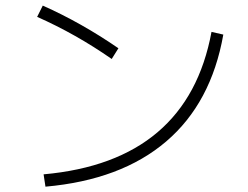

<svg xmlns="http://www.w3.org/2000/svg" viewBox="-20 -704 904 699"><path d="M750 -587.9 793 -578.1Q749 -329.1 585 -189Q420.9 -48.8 145.5 -24.4L138.7 -69.3Q400.9 -92.8 553.7 -222.7Q706.5 -352.5 750 -587.9ZM115.2 -642.6 135.7 -683.6Q275.4 -621.6 411.1 -528.3L386.7 -489.3Q255.4 -580.6 115.2 -642.6Z"/></svg>

Font: Pretendard GOV ExtraLight
Style: Regular
Weight: 200
Designer: Base glyphs from Inter by Rasmus Andersson; Hangeul glyphs from Noto Sans CJK(Source Han Sans) by Jang Soo-young and Kan
Foundry: Kil Hyung-jin
Version: Version 1.309